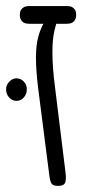

<svg xmlns="http://www.w3.org/2000/svg" viewBox="-30 -600 305 630"><path d="M160 10Q151 10 145.5 7.5Q140 5 137.5 -0.5Q135 -6 133.5 -13.5Q132 -21 131 -31L95 -312Q88 -370 88 -410.5Q88 -451 95.5 -479Q103 -507 116 -528H156Q152 -514 148.5 -499Q145 -484 143.5 -466.5Q142 -449 142 -427Q142 -405 144 -376.5Q146 -348 151 -310L185 -34Q188 -10 183.5 0Q179 10 160 10ZM65 -522Q55 -522 48.5 -525.5Q42 -529 38.5 -535.5Q35 -542 35 -551Q35 -561 38.5 -567Q42 -573 48.5 -576.5Q55 -580 64 -580H191Q201 -580 207 -576.5Q213 -573 216.5 -567Q220 -561 220 -551Q220 -542 216.5 -535.5Q213 -529 206.5 -525.5Q200 -522 190 -522ZM24 -269Q10 -269 0 -280Q-10 -291 -10 -307Q-10 -321 0.5 -332Q11 -343 24 -343Q38 -343 48 -332.5Q58 -322 58 -307Q58 -291 48 -280Q38 -269 24 -269Z"/></svg>

Font: Fredoka Condensed Light
Style: Regular
Weight: 300
Width: 3
Designer: Ben Nathan
Foundry: Milena B. Brandão, Ben Nathan
Version: Version 2.001